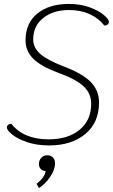

<svg xmlns="http://www.w3.org/2000/svg" viewBox="-20 -730 576 977"><path d="M15 -81Q15 -90 21.5 -95Q28 -100 38 -100Q100 -21 228 -21Q326 -21 385 -69.5Q444 -118 444 -202Q444 -255 404.5 -291.5Q365 -328 273 -361Q187 -393 148.5 -432Q110 -471 110 -524Q110 -613 170.5 -661.5Q231 -710 330 -710Q389 -710 435.5 -693Q482 -676 508 -654Q534 -632 534 -619Q534 -610 527.5 -605Q521 -600 511 -600Q481 -638 435.5 -658.5Q390 -679 331 -679Q251 -679 200 -638.5Q149 -598 149 -530Q149 -487 185 -455.5Q221 -424 304 -392Q400 -356 442 -312.5Q484 -269 484 -209Q484 -106 414 -48Q344 10 230 10Q166 10 117 -7Q68 -24 41.5 -46Q15 -68 15 -81ZM166 205Q184 192 197.5 174Q211 156 212 140Q197 140 187.5 130Q178 120 178 105Q178 86 190 73Q202 60 220 60Q237 60 248.5 70.5Q260 81 260 101Q260 134 234.5 171Q209 208 178 227Z"/></svg>

Font: Thasadith
Style: Italic
Weight: 400
Italic angle: -9°
Designer: Cadson Demak Co.,Ltd.
Foundry: Cadson Demak Co.,Ltd.
Version: Version 1.000; ttfautohint (v1.6)